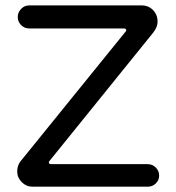

<svg xmlns="http://www.w3.org/2000/svg" viewBox="-20 -703 663 724"><path d="M44.9 -56.6Q44.9 -78.1 56.6 -93.8L452.1 -582Q456.1 -585.9 456.1 -588.9Q456.1 -595.7 446.3 -595.7H89.8Q72.3 -595.7 59.6 -608.4Q46.9 -621.1 46.9 -638.7Q46.9 -656.2 59.6 -669.4Q72.3 -682.6 89.8 -682.6H513.7Q540 -682.6 557.1 -665Q574.2 -647.5 574.2 -621.1Q574.2 -601.6 558.6 -581.1L168 -97.7Q164.1 -93.8 164.1 -90.8Q164.1 -84 173.8 -84H537.1Q554.7 -84 567.4 -71.3Q580.1 -58.6 580.1 -41Q580.1 -23.4 567.4 -11.2Q554.7 1 537.1 1H102.5Q79.1 1 62 -16.1Q44.9 -33.2 44.9 -56.6Z"/></svg>

Font: FakePearl
Style: Regular
Weight: 400
Version: Version 1.2